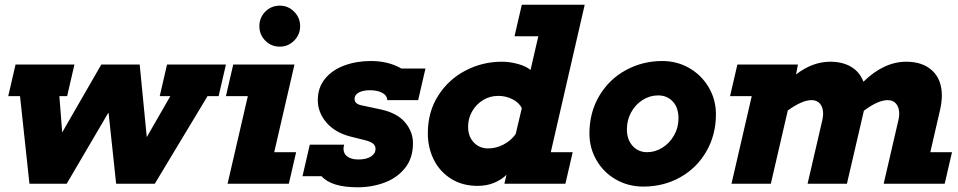

<svg xmlns="http://www.w3.org/2000/svg" viewBox="-20 -780 4066 815"><path d="M46 -506H296L265 -372H232L244 -218L410 -506H573L603 -198L703 -372H658L689 -506H939L908 -372H861L637 0H473L441 -300H439L263 0H105L65 -372H15Z M1168 -756Q1203 -756 1228.5 -730.5Q1254 -705 1254 -669Q1254 -633 1228.5 -607.5Q1203 -582 1168 -582Q1131 -582 1106 -607.5Q1081 -633 1081 -669Q1081 -705 1106 -730.5Q1131 -756 1168 -756ZM970 -506H1230L1144 -134H1237L1206 0H946L1032 -372H939Z M1624 -358Q1621 -377 1600.5 -387Q1580 -397 1550 -397Q1522 -397 1503.5 -387.5Q1485 -378 1485 -360Q1485 -339 1514 -333L1594 -316Q1665 -301 1699 -261Q1733 -221 1733 -172Q1733 -109 1699.5 -67Q1666 -25 1612.5 -5Q1559 15 1498 15Q1387 15 1345 -32H1264L1295 -166H1441Q1439 -160 1439 -158Q1435 -132 1452 -117.5Q1469 -103 1501 -103Q1535 -103 1554.5 -115.5Q1574 -128 1574 -148Q1574 -161 1564.5 -169.5Q1555 -178 1533 -184L1469 -200Q1402 -217 1365.5 -260Q1329 -303 1329 -355Q1329 -408 1359.5 -445.5Q1390 -483 1441.5 -502Q1493 -521 1554 -521Q1629 -521 1684 -489H1786L1755 -355H1623Z M2462 -760 2318 -134H2411L2380 0H2121L2130 -38Q2110 -18 2078.5 -4.5Q2047 9 2007 9Q1943 9 1895 -21Q1847 -51 1821.5 -102Q1796 -153 1796 -214Q1796 -305 1840 -374Q1884 -443 1956 -480.5Q2028 -518 2110 -518Q2144 -518 2178.5 -508.5Q2213 -499 2232 -483L2265 -626H2164L2195 -760ZM2169 -211 2195 -321Q2183 -345 2155 -359Q2127 -373 2095 -373Q2060 -373 2031 -355.5Q2002 -338 1984.5 -308Q1967 -278 1967 -242Q1967 -201 1991 -175.5Q2015 -150 2052 -150Q2086 -150 2117.5 -166.5Q2149 -183 2169 -211Z M2791 -521Q2854 -521 2906 -491Q2958 -461 2988.5 -409Q3019 -357 3019 -295Q3019 -208 2978.5 -137.5Q2938 -67 2867.5 -27.5Q2797 12 2711 12Q2647 12 2594.5 -18Q2542 -48 2512 -100Q2482 -152 2482 -213Q2482 -303 2524 -373.5Q2566 -444 2637 -482.5Q2708 -521 2791 -521ZM2727 -134Q2761 -134 2791.5 -153Q2822 -172 2841 -205Q2860 -238 2860 -277Q2860 -324 2835.5 -349.5Q2811 -375 2774 -375Q2738 -375 2707.5 -355.5Q2677 -336 2659 -303Q2641 -270 2641 -231Q2641 -188 2665 -161Q2689 -134 2727 -134Z M3367 -506 3359 -464Q3429 -518 3504 -518Q3557 -518 3593.5 -496Q3630 -474 3645 -433Q3732 -518 3827 -518Q3897 -518 3937.5 -480Q3978 -442 3978 -374Q3978 -347 3970 -312L3929 -134H4021L3990 0H3731L3794 -272Q3797 -286 3797 -297Q3797 -324 3784 -339.5Q3771 -355 3748 -355Q3707 -355 3647 -310L3575 0H3408L3471 -272Q3474 -286 3474 -297Q3474 -324 3461 -339.5Q3448 -355 3425 -355Q3385 -355 3324 -311L3252 0H3085L3171 -372H3079L3110 -506Z"/></svg>

Font: Arvo
Style: Bold Italic
Weight: 700
Italic angle: -13°
Designer: Anton Koovit (Cyrillic Expansion: Cyreal)
Foundry: Anton Koovit, Yassin Baggar
Version: Version 3.000